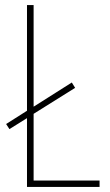

<svg xmlns="http://www.w3.org/2000/svg" viewBox="-20 -734 432 754"><path d="M86 0H371V-25H112V-287L275 -389L262 -410L112 -315V-714H86V-299L4 -247L17 -227L86 -270Z"/></svg>

Font: Noto Sans Armenian Condensed Thin
Style: Regular
Weight: 100
Width: 3
Designer: Monotype Design Team
Foundry: Monotype Imaging Inc.
Version: Version 2.008